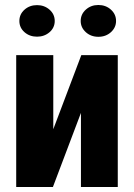

<svg xmlns="http://www.w3.org/2000/svg" viewBox="-20 -749 537 769"><path d="M193.4 -231.4 305.7 -528.3H451.7V0H304.2V-296.9L191.9 0H44.9V-528.3H193.4ZM57.6 -665Q57.6 -691.9 78.1 -710.2Q98.6 -728.5 128.4 -728.5Q157.7 -728.5 178.5 -710.2Q199.2 -691.9 199.2 -665Q199.2 -638.2 178.5 -620.1Q157.7 -602.1 128.4 -602.1Q98.6 -602.1 78.1 -620.1Q57.6 -638.2 57.6 -665ZM303.2 -665Q303.2 -691.9 323.7 -710.4Q344.2 -729 374 -729Q403.8 -729 424.3 -710.4Q444.8 -691.9 444.8 -665Q444.8 -638.7 424.3 -620.1Q403.8 -601.6 374 -601.6Q344.2 -601.6 323.7 -620.1Q303.2 -638.7 303.2 -665Z"/></svg>

Font: Roboto Condensed ExtraBold
Style: Regular
Weight: 800
Designer: Christian Robertson
Foundry: Google
Version: Version 3.008; 2023